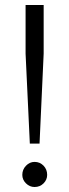

<svg xmlns="http://www.w3.org/2000/svg" viewBox="-20 -749 278 773"><path d="M100.1 -170.9 83 -533.2V-729H155.8V-533.2L139.2 -170.9ZM69.8 -44.9Q69.8 -66.4 84.7 -81.8Q99.6 -97.2 119.1 -97.2Q140.6 -97.2 155.3 -82Q169.9 -66.9 169.9 -44.9Q169.9 -25.4 155.3 -10.7Q140.6 3.9 119.1 3.9Q99.6 3.9 84.7 -10.7Q69.8 -25.4 69.8 -44.9Z"/></svg>

Font: Lumene Sans Condensed
Style: Regular
Weight: 400
Width: 3
Designer: Deni Anggara
Version: Version 1.003;Glyphs 3.1.2 (3151)